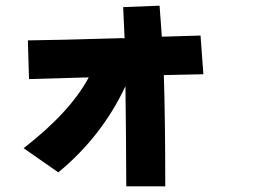

<svg xmlns="http://www.w3.org/2000/svg" viewBox="-20 -641 943 675"><path d="M292 -369Q160 -365 82 -363L78 -499Q180 -500 411 -507L418 -506Q416 -560 413 -616L541 -621Q547 -546 549 -512Q617 -514 685 -516L695 -380Q663 -379 556 -377Q561 -219 561 14H424Q423 -195 421 -338Q338 -161 185 -35L63 -120Q227 -247 292 -369Z"/></svg>

Font: KN Bobohei
Style: Bold
Weight: 700
Designer: Kingnam Type Foundry
Version: Version 1.710;March 18, 2023